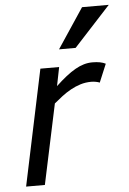

<svg xmlns="http://www.w3.org/2000/svg" viewBox="-54 -806 567 846"><g transform="rotate(-5 229.5 -383.0)"><path d="M390.1 -428.2Q383.8 -431.2 373.3 -433.1Q362.8 -435.1 353 -435.1Q327.6 -435.1 304.9 -428Q282.2 -420.9 261.5 -409.4Q240.7 -397.9 221.9 -383.5Q203.1 -369.1 185.1 -354L109.9 0H26.9L134.8 -512.2H217.8L201.2 -429.2Q226.1 -452.6 247.8 -469.7Q269.5 -486.8 289.3 -498Q309.1 -509.3 327.6 -514.6Q346.2 -520 365.2 -520Q402.8 -520 423.8 -508.8ZM297.4 -589.8H224.1L341.3 -766.1H459.5Z"/></g></svg>

Font: Lorenzo Sans
Style: Italic
Weight: 400
Italic angle: -12°
Foundry: Intel Corporation
Version: Version 1.00; ttfautohint (v1.5)